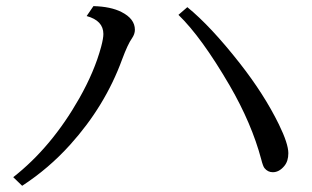

<svg xmlns="http://www.w3.org/2000/svg" viewBox="-20 -679 1010 622"><path d="M22.9 -105Q147 -202.1 236.8 -360.4Q286.1 -447.3 307.6 -527.3Q314.9 -554.7 314.9 -568.8Q314.9 -612.3 260.7 -627L282.7 -659.2Q338.9 -657.7 373.5 -640.1Q417 -618.2 417 -582.5Q417 -568.8 407.7 -555.2Q394 -536.1 375.5 -486.3Q320.3 -335.4 207.5 -210.4Q138.2 -133.3 51.8 -77.1ZM586.9 -655.8Q662.6 -594.2 756.8 -474.1Q835.4 -374 883.3 -276.4Q914.1 -213.4 914.1 -182.6Q914.1 -156.7 900.9 -141.1Q884.3 -121.1 863.8 -121.1Q847.7 -121.1 836.9 -134.3Q832 -140.1 826.2 -163.1Q795.4 -278.8 724.1 -401.9Q632.8 -558.6 558.1 -630.9Z"/></svg>

Font: BIZ UDPMincho
Style: Regular
Weight: 400
Designer: TypeBank Co., Ltd.
Foundry: Morisawa Inc.
Version: Version 1.06